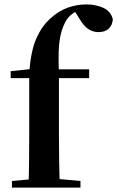

<svg xmlns="http://www.w3.org/2000/svg" viewBox="-20 -850 531 870"><path d="M34.1 0V-29.9L147.4 -40.2H231.5L344.6 -29.9V0ZM109.1 0Q111.1 -58.2 111.7 -117.4Q112.4 -176.6 112.4 -234.8V-496.1H28.4V-527.5L159.5 -541.2L112.1 -516.1L112.8 -526.6Q120.5 -621.9 145.2 -677Q170 -732.1 207.3 -765.3Q245.1 -800.3 286.7 -815.2Q328.3 -830 371.8 -830Q413.8 -830 447.9 -814.6Q481.9 -799.1 491.1 -763.3Q490.1 -737.6 473.5 -721Q456.9 -704.5 426.2 -704.5Q400.4 -704.5 379.3 -718.9Q358.2 -733.4 337.9 -768.6L312.9 -808V-817H359.9V-808.7Q335 -805.2 314.6 -792Q294.1 -778.7 282.3 -761Q265.5 -734 256.6 -699.4Q247.7 -664.8 246 -618.6Q244.4 -572.4 247.1 -511.3V-234.8Q247.1 -176.6 248.1 -117.4Q249.1 -58.2 250.8 0ZM180.6 -496.1V-535.7H384V-496.1Z"/></svg>

Font: Noto Serif SC
Style: Regular
Weight: 200
Designer: Ryoko NISHIZUKA 西塚涼子 (kana & ideographs); Frank Grießhammer (Latin, Greek & Cyrillic); Wenlong ZHANG 张文龙 (bopomofo); San
Foundry: Adobe
Version: Version 2.001;hotconv 1.1.0;makeotfexe 2.6.0